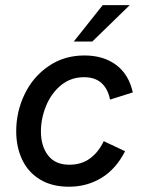

<svg xmlns="http://www.w3.org/2000/svg" viewBox="-20 -717 560 746"><path d="M43 -207Q43 -283.5 75.8 -351.2Q108.5 -419 169 -460.2Q229.5 -501.5 308 -501.5Q382 -501.5 431.2 -464.8Q480.5 -428 496 -358L407.5 -330Q399.5 -371.5 374.5 -394.2Q349.5 -417 306.5 -417Q255 -417 217 -385.8Q179 -354.5 159 -305.5Q139 -256.5 139 -206Q139 -149.5 166.8 -113.2Q194.5 -77 249.5 -77Q296.5 -77 329.8 -101.5Q363 -126 383 -168.5L466 -129.5Q431 -60.5 374.5 -26Q318 8.5 248 8.5Q181.5 8.5 135.2 -19.8Q89 -48 66 -97Q43 -146 43 -207ZM379 -697H484L338.5 -555.5H266.5Z"/></svg>

Font: HK Grotesk Medium
Style: Italic
Weight: 500
Italic angle: -8°
Designer: Alfredo Marco Pradil
Foundry: Hanken Design Co.
Version: Version 3.004